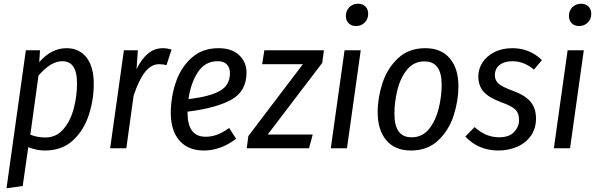

<svg xmlns="http://www.w3.org/2000/svg" viewBox="-20 -797 3204 1032"><path d="M119 -527H195L191 -463Q256 -538 338 -538Q406 -538 445 -488Q484 -438 484 -346Q484 -260 457 -178Q430 -96 371.5 -42Q313 12 222 12Q176 12 132 -6L102 203L15 215ZM394 -350Q394 -468 315 -468Q253 -468 187 -391L143 -73Q181 -58 224 -58Q282 -58 320.5 -102.5Q359 -147 376.5 -214Q394 -281 394 -350Z M902 -531 875 -447Q853 -452 836 -452Q792 -452 758.5 -408.5Q725 -365 698 -282L659 0H572L646 -527H721L714 -425Q741 -481 776 -509.5Q811 -538 855 -538Q877 -538 902 -531Z M988 -197V-191Q988 -62 1085 -62Q1118 -62 1148 -73.5Q1178 -85 1212 -109L1249 -51Q1166 12 1076 12Q991 12 944.5 -41.5Q898 -95 898 -190Q898 -273 924.5 -353Q951 -433 1009 -485.5Q1067 -538 1154 -538Q1226 -538 1265.5 -500.5Q1305 -463 1305 -407Q1305 -305 1221.5 -260Q1138 -215 988 -197ZM993 -264Q1108 -278 1162 -308.5Q1216 -339 1216 -404Q1216 -432 1200 -450Q1184 -468 1150 -468Q1082 -468 1043.5 -409Q1005 -350 993 -264Z M1712 -459 1419 -74H1661L1641 0H1306L1315 -66L1608 -452H1389L1401 -527H1721Z M1845 0H1758L1832 -527H1919ZM1839 -711Q1839 -740 1858 -758.5Q1877 -777 1904 -777Q1929 -777 1944 -762Q1959 -747 1959 -723Q1959 -694 1940 -675.5Q1921 -657 1894 -657Q1869 -657 1854 -672Q1839 -687 1839 -711Z M2010 -194Q2010 -272 2036 -351Q2062 -430 2119.5 -484Q2177 -538 2266 -538Q2351 -538 2397.5 -483.5Q2444 -429 2444 -333Q2444 -256 2418.5 -176.5Q2393 -97 2335.5 -42.5Q2278 12 2189 12Q2103 12 2056.5 -43Q2010 -98 2010 -194ZM2354 -342Q2354 -467 2262 -467Q2203 -467 2167 -421.5Q2131 -376 2115.5 -311.5Q2100 -247 2100 -185Q2100 -59 2192 -59Q2251 -59 2287 -105Q2323 -151 2338.5 -216Q2354 -281 2354 -342Z M2893 -474 2850 -423Q2796 -468 2734 -468Q2691 -468 2665.5 -448Q2640 -428 2640 -392Q2640 -364 2661 -346.5Q2682 -329 2734 -310Q2799 -287 2830 -252Q2861 -217 2861 -160Q2861 -107 2834 -68Q2807 -29 2760.5 -8.5Q2714 12 2659 12Q2552 12 2481 -63L2531 -114Q2591 -59 2662 -59Q2717 -59 2743.5 -87.5Q2770 -116 2770 -152Q2770 -189 2749.5 -208.5Q2729 -228 2673 -248Q2608 -272 2579.5 -304Q2551 -336 2551 -387Q2551 -426 2573 -460.5Q2595 -495 2636.5 -516.5Q2678 -538 2734 -538Q2827 -538 2893 -474Z M3044 0H2957L3031 -527H3118ZM3038 -711Q3038 -740 3057 -758.5Q3076 -777 3103 -777Q3128 -777 3143 -762Q3158 -747 3158 -723Q3158 -694 3139 -675.5Q3120 -657 3093 -657Q3068 -657 3053 -672Q3038 -687 3038 -711Z"/></svg>

Font: Fira Sans Condensed
Style: Italic
Weight: 400
Width: 3
Italic angle: -8°
Designer: bBox Type GmbH & Carrois Corporate GbR & Edenspiekermann AG
Foundry: bBox Type GmbH & Carrois Corporate GbR & Edenspiekermann AG
Version: Version 4.301